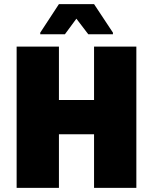

<svg xmlns="http://www.w3.org/2000/svg" viewBox="-20 -915 745 935"><path d="M61 0V-688H267V-428H438V-688H644V0H438V-261H267V0ZM176 -748V-756L267 -895H438L530 -756V-748H410L352 -824L296 -748Z"/></svg>

Font: Saira Thin ExtraBold
Style: Regular
Weight: 800
Version: Version 1.101